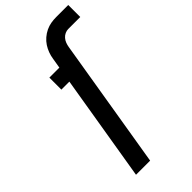

<svg xmlns="http://www.w3.org/2000/svg" viewBox="-290 -803 1086 1086"><g transform="rotate(-45 253.0 -260.0)"><path d="M98 215 204 -424H140V-520H220L230 -580Q233 -601 240.5 -621.5Q248 -642 260 -660.5Q272 -679 289.5 -694Q307 -709 327 -718.5Q347 -728 368 -731.5Q389 -735 410 -735H506V-639H410Q397 -639 384 -633Q371 -627 361.5 -616Q352 -605 347 -591.5Q342 -578 340 -565L211 215Z"/></g></svg>

Font: Iosevka SS18
Style: Bold Italic
Weight: 700
Italic angle: -9°
Monospace: yes
Designer: Belleve Invis
Foundry: Belleve Invis
Version: Version 25.1.1; ttfautohint (v1.8.4)